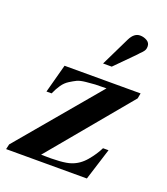

<svg xmlns="http://www.w3.org/2000/svg" viewBox="-134 -822 795 916"><g transform="rotate(20 263.5 -364.0)"><path d="M516 -469 511 -442 170 -32Q281 -29 320 -43Q360 -56 390 -91.5Q420 -127 437 -162H465L414 0H4L10 -26L355 -436Q316 -436 298 -435Q280 -434 251.5 -431Q223 -428 208.5 -421Q194 -414 175 -402Q156 -390 142.5 -370.5Q129 -351 117 -324H91L130 -469ZM471 -691Q471 -684 469.5 -678Q468 -672 463.5 -666Q459 -660 456 -657Q453 -654 446.5 -647.5Q440 -641 438 -638L343 -542H299L371 -690Q390 -728 420 -728Q439 -728 455 -718.5Q471 -709 471 -691Z"/></g></svg>

Font: GFS Artemisia
Style: Bold Italic
Weight: 700
Italic angle: -12°
Designer: Designed by Takis Katsoulidis and George D. Matthiopoulos.
Foundry: Designed by Takis Katsoulidis and George D. Matthiopoulos.
Version: Version 1.0